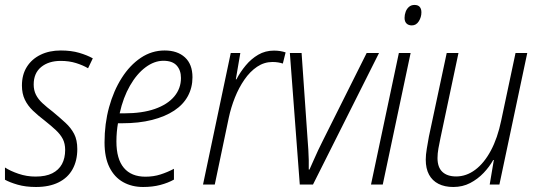

<svg xmlns="http://www.w3.org/2000/svg" viewBox="-22 -744 2167 774"><path d="M123 9.8Q81.1 9.8 49.1 0.5Q17.1 -8.8 -2 -19.5V-68.8Q19.5 -54.7 52.5 -43.5Q85.4 -32.2 121.1 -32.2Q162.6 -32.2 188.7 -45.4Q214.8 -58.6 227.8 -82.5Q240.7 -106.4 240.7 -139.6Q240.7 -165 231.2 -183.6Q221.7 -202.1 203.1 -219.5Q184.6 -236.8 158.2 -257.8Q131.8 -277.8 110.8 -297.9Q89.8 -317.9 78.1 -342.3Q66.4 -366.7 66.4 -399.4Q66.4 -442.9 86.2 -474.4Q106 -505.9 141.4 -523.2Q176.8 -540.5 223.1 -540.5Q265.1 -540.5 297.4 -531Q329.6 -521.5 352.1 -508.8L333 -468.8Q312.5 -481 284.7 -489.7Q256.8 -498.5 222.7 -498.5Q174.3 -498.5 144 -473.9Q113.8 -449.2 113.8 -403.3Q113.8 -380.4 122.8 -362.3Q131.8 -344.2 149.2 -328.1Q166.5 -312 191.4 -293Q219.7 -269.5 241.9 -249Q264.2 -228.5 276.9 -204.1Q289.6 -179.7 289.6 -143.1Q289.6 -96.2 270.5 -61.8Q251.5 -27.3 214.1 -8.8Q176.8 9.8 123 9.8Z M554.7 9.8Q509.3 9.8 474.1 -10Q439 -29.8 419.2 -69.6Q399.4 -109.4 399.4 -169.9Q399.4 -245.1 417.7 -311.8Q436 -378.4 468.8 -429.9Q501.5 -481.4 545.7 -511Q589.8 -540.5 641.6 -540.5Q693.4 -540.5 723.6 -512.7Q753.9 -484.9 753.9 -432.6Q753.9 -391.1 735.4 -356.7Q716.8 -322.3 680.2 -298.1Q643.6 -273.9 590.8 -260.5Q538.1 -247.1 470.2 -247.1H453.6Q450.7 -231.4 449 -212.4Q447.3 -193.4 447.3 -173.8Q447.3 -103 477.3 -67.4Q507.3 -31.7 564.5 -31.7Q597.2 -31.7 625.2 -40.8Q653.3 -49.8 679.2 -63.5V-20Q655.8 -6.8 624.5 1.5Q593.3 9.8 554.7 9.8ZM460.4 -287.1H479Q551.3 -287.1 602.3 -304.9Q653.3 -322.8 680.4 -355Q707.5 -387.2 707.5 -429.7Q707.5 -460.9 690.2 -480Q672.9 -499 636.7 -499Q600.1 -499 564.7 -472.7Q529.3 -446.3 502 -398.7Q474.6 -351.1 460.4 -287.1Z M796.4 0 908.2 -530.3H946.8L928.7 -424.3H931.2Q946.8 -454.1 968.8 -480.5Q990.7 -506.8 1019 -523.4Q1047.4 -540 1082.5 -540Q1095.7 -540 1107.7 -538.1Q1119.6 -536.1 1129.4 -532.7L1118.2 -487.8Q1109.4 -490.7 1099.1 -492.4Q1088.9 -494.1 1076.2 -494.1Q1043 -494.1 1014.4 -474.9Q985.8 -455.6 963.4 -423.1Q940.9 -390.6 925 -350.8Q909.2 -311 900.4 -270L843.8 0Z M1186.5 0 1146.5 -530.3H1193.8L1217.8 -184.6Q1219.7 -164.1 1220.9 -141.6Q1222.2 -119.1 1222.7 -98.4Q1223.1 -77.6 1222.7 -60.5H1225.6Q1233.9 -79.1 1242.7 -98.9Q1251.5 -118.7 1260.7 -138.7Q1270 -158.7 1279.8 -177.7L1456.1 -530.3H1505.9L1239.7 0Z M1473.6 0 1585.9 -530.3H1633.3L1521 0ZM1638.2 -641.6Q1624.5 -641.6 1616.7 -649.4Q1608.9 -657.2 1608.9 -671.9Q1608.9 -684.6 1613.3 -696.5Q1617.7 -708.5 1626.7 -716.3Q1635.7 -724.1 1648.9 -724.1Q1663.1 -724.1 1669.9 -716.3Q1676.8 -708.5 1676.8 -694.3Q1676.8 -674.8 1666.3 -658.2Q1655.8 -641.6 1638.2 -641.6Z M1805.2 9.8Q1770.5 9.8 1745.6 -2.9Q1720.7 -15.6 1707.5 -40Q1694.3 -64.5 1694.3 -100.6Q1694.3 -119.6 1698.5 -144.5Q1702.6 -169.4 1707 -193.4L1778.8 -530.3H1826.2L1753.9 -189Q1749 -166.5 1745.4 -145.8Q1741.7 -125 1741.7 -106.9Q1741.7 -69.8 1761.2 -51.3Q1780.8 -32.7 1816.9 -32.7Q1857.9 -32.7 1893.8 -59.6Q1929.7 -86.4 1956.8 -137Q1983.9 -187.5 1998.5 -258.3L2056.2 -530.3H2103.5L1991.2 0H1952.1L1968.8 -99.1H1966.3Q1951.2 -71.8 1927.5 -46.9Q1903.8 -22 1873.3 -6.1Q1842.8 9.8 1805.2 9.8Z"/></svg>

Font: Open Sans SemiCondensed Light
Style: Italic
Weight: 300
Width: 4
Italic angle: -12°
Designer: Monotype Design Team
Foundry: Monotype Imaging Inc.
Version: Version 3.000